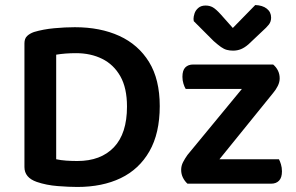

<svg xmlns="http://www.w3.org/2000/svg" viewBox="-20 -729 1173 762"><path d="M614 -308Q614 -200 573 -128.5Q532 -57 459 -22Q386 13 287 13Q254 13 209 9.5Q164 6 126 -7Q77 -24 77 -66V-557Q77 -576 87.5 -586Q98 -596 115 -602Q152 -613 195.5 -617Q239 -621 277 -621Q378 -621 453.5 -586.5Q529 -552 571.5 -483Q614 -414 614 -308ZM484 -306Q484 -380 457.5 -426.5Q431 -473 385.5 -495.5Q340 -518 282 -518Q260 -518 240.5 -516.5Q221 -515 203 -512V-97Q221 -93 243 -91.5Q265 -90 287 -90Q380 -90 432 -144.5Q484 -199 484 -306ZM724 0Q713 -10 706 -24Q699 -38 699 -55Q699 -71 706.5 -85.5Q714 -100 724 -114L940 -376H717Q712 -384 708 -397Q704 -410 704 -424Q704 -450 715.5 -461.5Q727 -473 747 -473H1064Q1076 -463 1083 -449Q1090 -435 1090 -418Q1090 -403 1082.5 -388Q1075 -373 1064 -360L851 -97H1087Q1091 -90 1095 -77Q1099 -64 1099 -49Q1099 -24 1087.5 -12Q1076 0 1056 0ZM856 -672 904 -618 993 -709Q1022 -708 1039 -694.5Q1056 -681 1056 -659Q1056 -643 1047 -631.5Q1038 -620 1020 -604L966 -553Q951 -540 936.5 -534Q922 -528 905 -528Q892 -528 880.5 -531Q869 -534 857 -542.5Q845 -551 828 -566L749 -645Q748 -649 748 -654Q748 -663 752 -675.5Q756 -688 767 -697.5Q778 -707 796 -707Q812 -707 824.5 -700Q837 -693 856 -672Z"/></svg>

Font: Baloo Bhaijaan 2 SemiBold
Style: Regular
Weight: 600
Designer: Sanskriti Dholi, Noopur Datye and Ek Type
Foundry: Ek Type
Version: Version 1.700